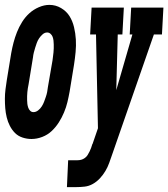

<svg xmlns="http://www.w3.org/2000/svg" viewBox="-38 -561 689 786"><path d="M91 8Q72 8 54 2Q36 -4 23.5 -16.5Q11 -29 2.5 -45.5Q-6 -62 -10.5 -80.5Q-15 -99 -16.5 -118Q-18 -137 -18 -156.5Q-18 -176 -15.5 -195.5Q-13 -215 -10 -234L8 -344Q12 -366 17.5 -387Q23 -408 31.5 -429.5Q40 -451 52.5 -471Q65 -491 82 -506.5Q99 -522 121 -531.5Q143 -541 164 -541Q190 -541 212 -528Q234 -515 246.5 -495Q259 -475 265 -450Q271 -425 272.5 -399.5Q274 -374 271.5 -348Q269 -322 265 -296L247 -186Q243 -164 238 -143Q233 -122 224 -100.5Q215 -79 202.5 -59.5Q190 -40 173.5 -24.5Q157 -9 135 -0.5Q113 8 91 8ZM99 -102Q109 -102 118 -109Q127 -116 133 -125.5Q139 -135 142.5 -144.5Q146 -154 149.5 -164Q153 -174 155 -184Q157 -194 158 -204L177 -314Q178 -322 179 -330Q180 -338 181 -346.5Q182 -355 182 -363Q182 -371 182 -379Q182 -387 181 -395Q180 -403 177.5 -410Q175 -417 169 -422.5Q163 -428 155 -428Q145 -428 136.5 -420.5Q128 -413 122 -404Q116 -395 112.5 -385Q109 -375 106 -365.5Q103 -356 100.5 -346Q98 -336 97 -326L79 -216Q77 -208 76 -200Q75 -192 74 -184Q73 -176 73 -167.5Q73 -159 73 -151Q73 -143 74 -135.5Q75 -128 77.5 -120.5Q80 -113 85.5 -107.5Q91 -102 99 -102ZM236 205 241 95H279Q287 95 294.5 93Q302 91 309 86Q316 81 320.5 74Q325 67 328.5 59.5Q332 52 335 44.5Q338 37 340 29L341 28Q341 28 341 28Q341 28 341 28L363 -36L355 -420H331L337 -530H469L463 -420H444L438 -192L504 -420H493L499 -530H631L625 -420H592L421 72Q415 89 409 106Q403 123 393.5 139Q384 155 371 169Q358 183 342 192Q326 201 308.5 203Q291 205 274 205Z"/></svg>

Font: Iosevka Slab XBdExObl
Style: Regular
Weight: 800
Width: 7
Italic angle: -9°
Monospace: yes
Designer: Belleve Invis
Foundry: Belleve Invis
Version: Version 11.1.0; ttfautohint (v1.8.3)